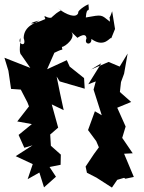

<svg xmlns="http://www.w3.org/2000/svg" viewBox="-21 -808 649 868"><path d="M329 -637C312 -623 368 -673 370 -634C357 -606 395 -602 392 -632C453 -588 477 -644 482 -635L499 -677L486 -757C465 -696 475 -755 476 -710C435 -742 444 -743 367 -729C371 -787 385 -740 379 -785C389 -799 325 -760 333 -750C324 -724 280 -740 240 -771C270 -747 262 -786 194 -710C246 -711 217 -708 223 -735C197 -711 170 -755 184 -722C124 -694 92 -699 155 -715C145 -705 87 -693 86 -636C102 -590 55 -609 71 -636C73 -616 62 -571 75 -560L116 -501L-1 -547L17 -488L29 -406L73 -403L103 -345L110 -327L57 -259L123 -247L63 -198L89 -140L126 -151L50 -102L127 -66L104 2L157 -28L178 39L232 -9L203 -53L253 -63L254 -109L209 -149L206 -200L242 -231L213 -336L267 -310C256 -361 245 -410 235 -462L249 -440L362 -407L359 -455L294 -507L281 -536L192 -495L233 -588C205 -551 235 -579 261 -584C252 -648 228 -640 259 -596C273 -596 330 -642 297 -668ZM546 0 584 -8 540 -113 579 -115 532 -184 531 -183 547 -236 509 -321C530 -330 551 -338 572 -347L521 -392L526 -437L540 -475L556 -566L520 -507L470 -528L391 -494L437 -522L378 -427L412 -440L402 -403L439 -287L408 -305L377 -220L414 -170L426 -142L404 -112L366 -55L372 -27L415 -5L485 40L509 5L540 -4Z"/></svg>

Font: Asimov Aggro
Style: Medium
Weight: 500
Designer: Google
Version: Version 2.000980; 2014